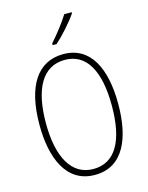

<svg xmlns="http://www.w3.org/2000/svg" viewBox="-139 -1034 868 1128"><g transform="rotate(-15 295.5 -469.5)"><path d="M410 -942V-949H365C335 -901 295 -850 252 -801V-791H276C319 -829 378 -895 410 -942ZM535 -358C535 -574 463 -724 298 -724C141 -724 56 -594 56 -358C56 -161 120 10 296 10C472 10 535 -156 535 -358ZM95 -358C95 -564 161 -689 298 -689C429 -689 496 -570 496 -358C496 -147 431 -26 296 -26C164 -26 95 -151 95 -358Z"/></g></svg>

Font: Noto Sans Gurmukhi UI Condensed ExtraLight
Style: Regular
Weight: 200
Width: 3
Designer: Jelle Bosma - Monotype Design Team
Foundry: Monotype Imaging Inc.
Version: Version 2.004